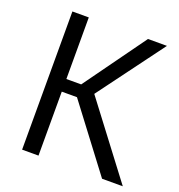

<svg xmlns="http://www.w3.org/2000/svg" viewBox="-127 -807 854 914"><g transform="rotate(20 300.0 -350.0)"><path d="M245 -324H168V0H85V-700H168V-388H243L468 -700H564L317 -367L595 0H490Z"/></g></svg>

Font: PT Mono
Style: Regular
Weight: 400
Monospace: yes
Designer: A.Korolkova, I.Chaeva
Foundry: ParaType Ltd
Version: Version 1.001W OFL